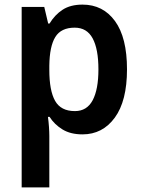

<svg xmlns="http://www.w3.org/2000/svg" viewBox="-20 -573 614 833"><path d="M74 240V-543H172L189 -471H195Q218 -509 252 -531Q286 -553 338 -553Q427 -553 479 -481.5Q531 -410 531 -272Q531 -135 478 -62.5Q425 10 338 10Q286 10 251 -11.5Q216 -33 195 -66H188Q191 -44 192.5 -22Q194 0 194 17V240ZM305 -91Q357 -91 382 -138Q407 -185 407 -272Q407 -360 382 -406.5Q357 -453 304 -453Q245 -453 220 -412.5Q195 -372 194 -288V-269Q194 -180 219 -135.5Q244 -91 305 -91Z"/></svg>

Font: Noto Sans SemiCondensed SemiBold
Style: Regular
Weight: 600
Width: 4
Designer: Monotype Design Team
Foundry: Monotype Imaging Inc.
Version: Version 2.013; ttfautohint (v1.8.4.7-5d5b)